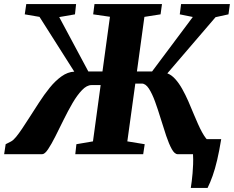

<svg xmlns="http://www.w3.org/2000/svg" viewBox="-44 -763 1157 950"><path d="M900 167Q902.5 151 904.8 133Q907 115 908.8 94.5Q910.5 74 911.5 50.5Q912.5 27 911 0L879 -74.5H1050.5Q1041 -16 1030.5 28.8Q1020 73.5 1008 107.2Q996 141 983 167ZM-23.5 0 -16 -49.5 10.5 -63Q22 -69 35.5 -85.5Q49 -102 65.2 -126Q81.5 -150 98.5 -177Q123 -215 148.8 -255Q174.5 -295 202.2 -329.2Q230 -363.5 260.5 -385.2Q291 -407 323.5 -408.5L151.5 -679.5L78.5 -692L86 -743H332.5L327 -692L249 -678.5L393 -409.5H463L500 -680L417 -692L423.5 -743H757.5L750.5 -692L670.5 -679.5L633.5 -409.5H708.5L910 -679L845.5 -692L852 -743H1093.5L1086.5 -692L1022.5 -678L784 -400Q804.5 -392.5 823 -372Q841.5 -351.5 857.5 -323Q873.5 -294.5 887.8 -262Q902 -229.5 915 -197.5Q925.5 -172.5 935.5 -150Q945.5 -127.5 955.5 -109.2Q965.5 -91 975 -78.8Q984.5 -66.5 993.5 -63L1039.5 -49.5L1034 0H835.5Q820 0 806 -25.2Q792 -50.5 778.5 -90.5Q765 -130.5 751.5 -175Q738 -219.5 723.5 -259.5Q709 -299.5 692.8 -324.5Q676.5 -349.5 657.5 -349.5H625.5L586 -63.5L672 -49.5L664.5 0H328.5L334 -49.5L416 -63.5L454 -342H409Q385.5 -342 361.8 -317.2Q338 -292.5 315.2 -253.5Q292.5 -214.5 271 -170.8Q249.5 -127 230 -88.2Q210.5 -49.5 194 -24.8Q177.5 0 164.5 0Z"/></svg>

Font: Merriweather 28pt Black
Style: Italic
Weight: 900
Italic angle: -7.8°
Version: Version 2.101